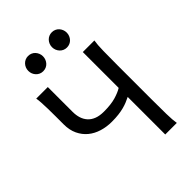

<svg xmlns="http://www.w3.org/2000/svg" viewBox="-263 -1053 1174 1174"><g transform="rotate(-45 323.5 -466.5)"><path d="M556.6 -712.9Q551.3 -683.6 550.3 -628.2Q549.3 -572.8 549.3 -500.5V-212.4Q549.3 -140.1 550.3 -84.7Q551.3 -29.3 556.6 0H456.5V-324.7Q440.4 -316.9 423.6 -309.8Q406.7 -302.7 386.2 -297.4Q365.7 -292 340.1 -288.8Q314.5 -285.6 280.8 -285.6Q235.8 -285.6 196 -297.9Q156.2 -310.1 126.2 -334.7Q96.2 -359.4 78.6 -396.5Q61 -433.6 61 -483.4V-554.2Q61 -589.4 60.3 -619.6Q59.6 -649.9 58.1 -674.1Q56.6 -698.2 53.7 -712.9H153.8V-498Q153.8 -468.8 161.6 -444.3Q169.4 -419.9 185.8 -401.9Q202.1 -383.8 228 -373.8Q253.9 -363.8 290.5 -363.8Q351.6 -363.8 391.6 -375.5Q431.6 -387.2 456.5 -402.8V-712.9ZM139.2 -866.7Q139.2 -880.4 144 -892.3Q148.9 -904.3 157.5 -913.3Q166 -922.4 177.5 -927.5Q189 -932.6 202.6 -932.6Q216.3 -932.6 228 -927.5Q239.7 -922.4 248 -913.3Q256.3 -904.3 261.2 -892.3Q266.1 -880.4 266.1 -866.7Q266.1 -853 261.2 -841.1Q256.3 -829.1 248 -820.1Q239.7 -811 228 -805.9Q216.3 -800.8 202.6 -800.8Q189 -800.8 177.5 -805.9Q166 -811 157.5 -820.1Q148.9 -829.1 144 -841.1Q139.2 -853 139.2 -866.7ZM344.2 -866.7Q344.2 -880.4 349.1 -892.3Q354 -904.3 362.5 -913.3Q371.1 -922.4 382.6 -927.5Q394 -932.6 407.7 -932.6Q421.4 -932.6 433.1 -927.5Q444.8 -922.4 453.1 -913.3Q461.4 -904.3 466.3 -892.3Q471.2 -880.4 471.2 -866.7Q471.2 -853 466.3 -841.1Q461.4 -829.1 453.1 -820.1Q444.8 -811 433.1 -805.9Q421.4 -800.8 407.7 -800.8Q394 -800.8 382.6 -805.9Q371.1 -811 362.5 -820.1Q354 -829.1 349.1 -841.1Q344.2 -853 344.2 -866.7Z"/></g></svg>

Font: Andika CyrE
Style: Regular
Weight: 400
Designer: Victor Gaultney, Annie Olsen, Julie Remington, Don Collingsworth, Eric Hays, Becca Hirsbrunner
Foundry: SIL International
Version: Version 5.000